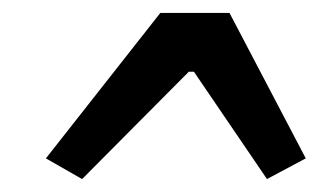

<svg xmlns="http://www.w3.org/2000/svg" viewBox="-20 -647 501 297"><path d="M453 -402 393 -370 280 -536H272L107 -370L51 -402L228 -627H335Z"/></svg>

Font: Ezarion
Style: Bold Italic
Weight: 700
Italic angle: -8°
Designer: Natanael Gama
Version: Version 1.001;PS 001.001;hotconv 1.0.70;makeotf.lib2.5.58329